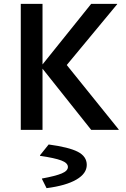

<svg xmlns="http://www.w3.org/2000/svg" viewBox="-20 -675 654 998"><path d="M88 -655H201V-340L454 -655H589V-653L327 -337L597 -2V0H454L201 -318V0H88ZM431 182Q431 227 377 258.5Q323 290 222 303L198 255V253Q269 240 301 226.5Q333 213 333 193Q333 172 298.5 159Q264 146 188 135V132L233 76Q338 90 384.5 114Q431 138 431 182Z"/></svg>

Font: Intel One Mono Medium
Style: Regular
Weight: 500
Monospace: yes
Designer: Fred Shallcrass
Foundry: Frere-Jones Type LLC
Version: Version 1.400;hotconv 1.1.0;makeotfexe 2.6.0;FJTRelease1.4